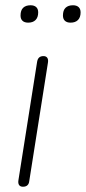

<svg xmlns="http://www.w3.org/2000/svg" viewBox="-20 -703 326 729"><path d="M67 6Q57 6 52.5 -0.5Q48 -7 50 -19L121 -469Q123 -480 129 -485Q135 -490 145 -490Q155 -490 159.5 -483.5Q164 -477 162 -465L91 -15Q90 -5 84 0.5Q78 6 67 6ZM248 -617Q234 -617 226.5 -624Q219 -631 219 -644Q219 -664 229 -673.5Q239 -683 257 -683Q271 -683 278.5 -676Q286 -669 286 -656Q286 -637 276 -627Q266 -617 248 -617ZM87 -617Q73 -617 65.5 -624Q58 -631 58 -644Q58 -664 68 -673.5Q78 -683 96 -683Q110 -683 117.5 -676Q125 -669 125 -656Q125 -637 115 -627Q105 -617 87 -617Z"/></svg>

Font: Nunito ExtraLight
Style: Italic
Weight: 200
Italic angle: -9°
Designer: Vernon Adams
Foundry: Vernon Adams
Version: Version 3.602